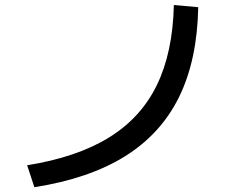

<svg xmlns="http://www.w3.org/2000/svg" viewBox="-20 -743 978 777"><path d="M683.6 -722.7 782.2 -713.9Q778.3 -501 705.1 -351.3Q631.8 -201.7 486.3 -110.8Q340.8 -20 119.1 14.6L89.8 -74.2Q291 -106.4 420.7 -186.3Q550.3 -266.1 614.7 -398.4Q679.2 -530.8 683.6 -722.7Z"/></svg>

Font: Pretendard JP Medium
Style: Regular
Weight: 500
Designer: Base glyphs from Inter by Rasmus Andersson; Hangeul glyphs from Noto Sans CJK(Source Han Sans) by Jang Soo-young and Kan
Foundry: Kil Hyung-jin
Version: Version 1.309